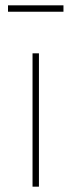

<svg xmlns="http://www.w3.org/2000/svg" viewBox="-20 -700 271 720"><path d="M10 -680H218V-656H10ZM102 -500H126V0H102Z"/></svg>

Font: Haskoy Thin
Style: Regular
Weight: 100
Designer: Ertekin Erdin
Foundry: Ertekin Erdin
Version: Version 2.000; ttfautohint (v1.8.4.7-5d5b)